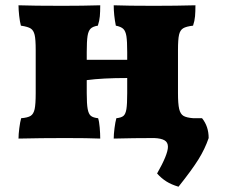

<svg xmlns="http://www.w3.org/2000/svg" viewBox="-20 -522 849 726"><path d="M769 0Q755 41 730.5 80.5Q706 120 655 184Q628 176 609 164Q590 152 574 134Q615 62 615 33Q615 16 602 8.5Q589 1 563 0Q486 0 410 2Q410 -14 413 -37.5Q416 -61 420 -75Q439 -77 447 -84Q455 -91 458 -109.5Q461 -128 461 -170V-227Q367 -227 308 -219V-170Q308 -129 311.5 -110Q315 -91 323.5 -84Q332 -77 351 -75Q355 -63 357 -40Q359 -17 359 2Q313 0 227 0Q136 0 50 2Q50 -14 53 -37.5Q56 -61 60 -75Q85 -77 96 -84Q107 -91 111 -109.5Q115 -128 115 -170V-333Q115 -373 111 -390Q107 -407 96.5 -414Q86 -421 59 -425Q55 -440 52.5 -462.5Q50 -485 50 -502Q106 -500 216 -500Q293 -500 359 -502Q359 -478 357.5 -460.5Q356 -443 350 -425Q331 -422 322.5 -413.5Q314 -405 311 -385.5Q308 -366 308 -325V-296H461V-325Q461 -366 458 -385Q455 -404 446.5 -412.5Q438 -421 418 -425Q410 -465 410 -502Q462 -500 562 -500Q647 -500 719 -502Q719 -478 717.5 -460.5Q716 -443 710 -425Q684 -422 672.5 -415Q661 -408 657 -390.5Q653 -373 653 -333V-170Q653 -129 657.5 -110Q662 -91 673.5 -84Q685 -77 711 -75H744Q769 -44 769 0Z"/></svg>

Font: Vollkorn SC Black
Style: Regular
Weight: 900
Designer: Friedrich Althausen
Foundry: Friedrich Althausen
Version: Version 4.015